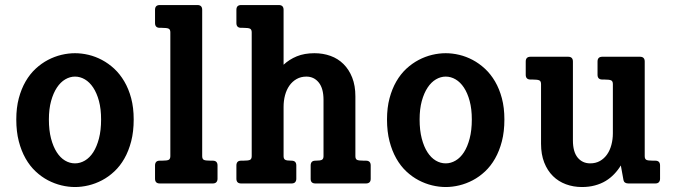

<svg xmlns="http://www.w3.org/2000/svg" viewBox="-20 -731 2680 765"><path d="M512.7 -254.9Q512.7 -206.5 502.7 -168Q492.7 -129.4 475.6 -99.4Q458.5 -69.3 435.5 -47.9Q412.6 -26.4 386.5 -12.7Q360.4 1 332.8 7.6Q305.2 14.2 278.8 14.2Q252.4 14.2 224.9 7.6Q197.3 1 171.1 -12.7Q145 -26.4 122.1 -47.9Q99.1 -69.3 82 -99.4Q64.9 -129.4 54.9 -168Q44.9 -206.5 44.9 -254.9Q44.9 -301.8 54.9 -339.4Q64.9 -377 82 -406.5Q99.1 -436 122.1 -457.3Q145 -478.5 171.1 -492.2Q197.3 -505.9 224.9 -512.5Q252.4 -519 278.8 -519Q305.2 -519 332.8 -512.5Q360.4 -505.9 386.2 -492.2Q412.1 -478.5 435.1 -457.3Q458 -436 475.3 -406.5Q492.7 -377 502.7 -339.4Q512.7 -301.8 512.7 -254.9ZM382.8 -254.9Q382.8 -296.9 374.3 -328.6Q365.7 -360.4 351.3 -382.1Q336.9 -403.8 318.1 -414.8Q299.3 -425.8 278.8 -425.8Q258.8 -425.8 240 -414.8Q221.2 -403.8 206.8 -382.1Q192.4 -360.4 183.6 -328.6Q174.8 -296.9 174.8 -254.9Q174.8 -211.9 183.3 -179.2Q191.9 -146.5 206.1 -124.5Q220.2 -102.5 239 -91.3Q257.8 -80.1 278.8 -80.1Q299.3 -80.1 318.4 -91.3Q337.4 -102.5 351.6 -124.5Q365.7 -146.5 374.3 -179.2Q382.8 -211.9 382.8 -254.9Z M846.7 -18.6Q846.7 -10.3 842 -5.1Q837.4 0 827.6 0H616.7Q597.7 0 597.7 -19V-71.8Q597.7 -80.6 602.1 -85.7Q606.4 -90.8 616.7 -90.8H625Q645.5 -90.8 652.1 -94.2Q658.7 -97.7 658.7 -108.9V-602.1Q658.7 -613.3 652.1 -616.7Q645.5 -620.1 625 -620.1H616.7Q597.7 -620.1 597.7 -639.2V-691.9Q597.7 -710.9 616.7 -710.9H766.6Q785.6 -710.9 785.6 -691.9V-108.9Q785.6 -97.7 792 -94.2Q798.3 -90.8 819.3 -90.8H827.6Q846.7 -90.8 846.7 -71.8Z M1457 -18.6Q1457 -8.8 1451.9 -4.4Q1446.8 0 1438 0H1236.8Q1217.8 0 1217.8 -18.1V-71.8Q1217.8 -80.6 1222.2 -85.7Q1226.6 -90.8 1236.8 -90.8H1237.8Q1256.8 -90.8 1262.9 -94.5Q1269 -98.1 1269 -108.9V-333Q1269 -378.9 1250 -402.3Q1231 -425.8 1200.7 -425.8Q1178.7 -425.8 1161.6 -416Q1144.5 -406.2 1133.1 -389.9Q1121.6 -373.5 1115.7 -351.6Q1109.9 -329.6 1109.9 -305.2V-108.9Q1109.9 -98.6 1115.7 -94.7Q1121.6 -90.8 1140.6 -90.8H1141.6Q1160.6 -90.8 1160.6 -71.8V-18.6Q1160.6 -10.3 1156 -5.1Q1151.4 0 1141.6 0H940.9Q921.9 0 921.9 -19V-71.8Q921.9 -80.6 926.3 -85.7Q930.7 -90.8 940.9 -90.8H949.2Q969.7 -90.8 976.3 -94.2Q982.9 -97.7 982.9 -108.9V-602.1Q982.9 -613.3 976.3 -616.7Q969.7 -620.1 949.2 -620.1H940.9Q921.9 -620.1 921.9 -639.2V-691.9Q921.9 -710.9 940.9 -710.9H1090.8Q1109.9 -710.9 1109.9 -691.9V-473.1Q1132.3 -494.1 1162.6 -506.6Q1192.9 -519 1232.9 -519Q1267.1 -519 1296.9 -508.3Q1326.7 -497.6 1348.6 -475.8Q1370.6 -454.1 1383.3 -421.9Q1396 -389.6 1396 -347.2V-108.9Q1396 -97.7 1402.3 -94.2Q1408.7 -90.8 1429.7 -90.8H1438Q1457 -90.8 1457 -71.8Z M1989.7 -254.9Q1989.7 -206.5 1979.7 -168Q1969.7 -129.4 1952.6 -99.4Q1935.5 -69.3 1912.6 -47.9Q1889.6 -26.4 1863.5 -12.7Q1837.4 1 1809.8 7.6Q1782.2 14.2 1755.9 14.2Q1729.5 14.2 1701.9 7.6Q1674.3 1 1648.2 -12.7Q1622.1 -26.4 1599.1 -47.9Q1576.2 -69.3 1559.1 -99.4Q1542 -129.4 1532 -168Q1522 -206.5 1522 -254.9Q1522 -301.8 1532 -339.4Q1542 -377 1559.1 -406.5Q1576.2 -436 1599.1 -457.3Q1622.1 -478.5 1648.2 -492.2Q1674.3 -505.9 1701.9 -512.5Q1729.5 -519 1755.9 -519Q1782.2 -519 1809.8 -512.5Q1837.4 -505.9 1863.3 -492.2Q1889.2 -478.5 1912.1 -457.3Q1935.1 -436 1952.4 -406.5Q1969.7 -377 1979.7 -339.4Q1989.7 -301.8 1989.7 -254.9ZM1859.9 -254.9Q1859.9 -296.9 1851.3 -328.6Q1842.8 -360.4 1828.4 -382.1Q1814 -403.8 1795.2 -414.8Q1776.4 -425.8 1755.9 -425.8Q1735.8 -425.8 1717 -414.8Q1698.2 -403.8 1683.8 -382.1Q1669.4 -360.4 1660.6 -328.6Q1651.9 -296.9 1651.9 -254.9Q1651.9 -211.9 1660.4 -179.2Q1668.9 -146.5 1683.1 -124.5Q1697.3 -102.5 1716.1 -91.3Q1734.9 -80.1 1755.9 -80.1Q1776.4 -80.1 1795.4 -91.3Q1814.5 -102.5 1828.6 -124.5Q1842.8 -146.5 1851.3 -179.2Q1859.9 -211.9 1859.9 -254.9Z M2609.9 -18.6Q2609.9 -10.3 2605.2 -5.1Q2600.6 0 2590.8 0H2483.9Q2475.6 0 2470.5 -3.4Q2465.3 -6.8 2463.9 -15.1L2453.6 -71.8Q2442.4 -53.2 2427.2 -37.4Q2412.1 -21.5 2393.1 -10Q2374 1.5 2350.3 7.8Q2326.7 14.2 2298.8 14.2Q2264.6 14.2 2234.9 3.2Q2205.1 -7.8 2183.1 -29.5Q2161.1 -51.3 2148.4 -83.5Q2135.7 -115.7 2135.7 -158.2V-396Q2135.7 -407.2 2129.2 -410.6Q2122.6 -414.1 2102.1 -414.1H2093.8Q2074.7 -414.1 2074.7 -433.1V-485.8Q2074.7 -504.9 2093.8 -504.9H2243.7Q2262.7 -504.9 2262.7 -485.8V-171.9Q2262.7 -126 2281.7 -103Q2300.8 -80.1 2331.5 -80.1Q2353.5 -80.1 2370.4 -89.6Q2387.2 -99.1 2398.7 -115.5Q2410.2 -131.8 2416 -153.8Q2421.9 -175.8 2421.9 -200.2V-396Q2421.9 -407.2 2415.3 -410.6Q2408.7 -414.1 2388.2 -414.1H2379.9Q2360.8 -414.1 2360.8 -433.1V-485.8Q2360.8 -504.9 2379.9 -504.9H2529.8Q2548.8 -504.9 2548.8 -485.8V-108.9Q2548.8 -97.7 2555.2 -94.2Q2561.5 -90.8 2582.5 -90.8H2590.8Q2609.9 -90.8 2609.9 -71.8Z"/></svg>

Font: New Telegraph
Style: Bold
Weight: 700
Designer: Frank Baranowski
Foundry: Frank Baranowski
Version: Version 3.001